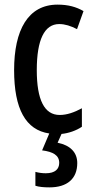

<svg xmlns="http://www.w3.org/2000/svg" viewBox="-20 -570 402 830"><path d="M314 135C314 89 284 58 229 47L246 9C276 6 309 -5 334 -22V-102C301 -84 269 -73 238 -73C172 -73 139 -138 139 -267C139 -398 172 -466 236 -466C261 -466 286 -458 313 -444L341 -522C310 -540 275 -550 229 -550C101 -550 41 -440 41 -267C41 -99 91 -8 193 7L162 80C209 86 236 101 236 134C236 161 218 179 178 179C163 179 148 177 133 173V233C148 238 169 240 194 240C270 240 314 203 314 135Z"/></svg>

Font: Noto Sans Khmer ExtraCondensed Medium
Style: Regular
Weight: 500
Width: 2
Designer: Danh Hong and the Monotype Design Team
Foundry: Monotype Imaging Inc.
Version: Version 2.004